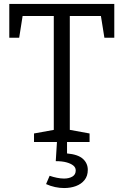

<svg xmlns="http://www.w3.org/2000/svg" viewBox="-20 -718 625 971"><path d="M152 0V-43L268 -64L252 -42V-652L270 -637H77L97 -654L77 -527H27V-698H558V-527H508L488 -652L508 -637H315L333 -652V-42L318 -64L433 -43V0ZM304 233Q282 233 258.5 228Q235 223 213 213L231 171Q248 177 267.5 181Q287 185 304 185Q329 185 346 175Q363 165 363 144Q363 129 350.5 119Q338 109 316 103Q294 97 262 97L268 0H319V58Q375 63 399.5 85.5Q424 108 424 141Q424 172 407.5 192.5Q391 213 364 223Q337 233 304 233Z"/></svg>

Font: Bitter Thin
Style: Regular
Weight: 400
Version: Version 3.021